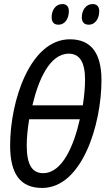

<svg xmlns="http://www.w3.org/2000/svg" viewBox="-20 -918 541 948"><path d="M419 -796C448 -796 470 -824 470 -863C470 -886 458 -898 437 -898C404 -898 384 -867 384 -833C384 -808 396 -796 419 -796ZM269 -796C299 -796 320 -824 320 -863C320 -886 308 -898 288 -898C254 -898 235 -867 235 -833C235 -808 247 -796 269 -796ZM188 10C385 10 481 -303 481 -522C481 -658 428 -724 325 -724C129 -724 30 -420 30 -200C30 -57 82 10 188 10ZM389 -398H140C169 -521 224 -653 320 -653C373 -653 400 -611 400 -524C400 -488 396 -445 389 -398ZM193 -63C140 -63 112 -103 112 -199C112 -236 116 -279 124 -329H374C346 -203 289 -63 193 -63Z"/></svg>

Font: Noto Sans ExtraCondensed
Style: Italic
Weight: 400
Width: 2
Italic angle: -12°
Designer: Monotype Design Team
Foundry: Monotype Imaging Inc.
Version: Version 2.013